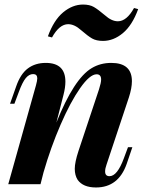

<svg xmlns="http://www.w3.org/2000/svg" viewBox="-20 -806 643 840"><path d="M399.9 14.2Q343.8 14.2 319.8 -19Q307.1 -39.1 307.1 -67.4Q307.1 -95.7 323.2 -145L413.1 -415Q422.4 -443.8 422.4 -458Q422.4 -481 402.8 -481Q373 -481 330.6 -420.4Q288.1 -359.9 245.1 -260.7Q202.1 -161.6 170.4 -51.8L157.2 0H16.1L137.2 -432.1Q143.1 -453.1 143.1 -463.9Q142.6 -481.9 125 -481.9Q107.4 -481.9 92.8 -464.4Q78.1 -446.8 62 -402.8L43 -352.1H23.9L50.8 -428.2Q69.8 -482.9 102.1 -506.8Q134.3 -530.8 180.2 -530.8Q266.1 -530.8 266.1 -448.7Q266.1 -423.3 257.8 -391.1L226.6 -269.5Q303.7 -461.9 380.9 -507.8Q418.9 -530.8 466.8 -530.8Q557.1 -530.8 557.1 -450.7Q557.1 -420.4 543.9 -379.9L445.8 -85Q439.9 -68.8 439.9 -55.7Q439.9 -35.2 459 -35.2Q493.2 -35.2 522 -113.8L540 -162.1H559.1L534.2 -88.9Q498 14.2 399.9 14.2ZM278.3 -700.2Q239.7 -700.2 207.5 -642.1L189.5 -647Q215.3 -717.8 256.3 -752Q297.4 -786.1 343.3 -786.1Q372.1 -786.1 390.6 -775.4Q409.2 -764.6 439 -739.3Q468.3 -712.9 495.6 -712.9Q534.2 -712.9 566.4 -771L584.5 -766.1Q558.6 -695.3 517.6 -661.1Q476.6 -627 430.7 -627Q401.4 -627 382.8 -637.7Q364.3 -648.4 335 -673.8Q305.7 -700.2 278.3 -700.2Z"/></svg>

Font: PlayfairDisplay-BoldItalic
Style: Bold Italic
Weight: 700
Italic angle: -14.9847°
Designer: Claus Eggers Sørensen
Foundry: Claus Eggers Sørensen
Version: Version 1.002;PS 001.002;hotconv 1.0.70;makeotf.lib2.5.58329